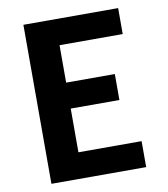

<svg xmlns="http://www.w3.org/2000/svg" viewBox="-82 -805 765 874"><g transform="rotate(-10 300.0 -367.5)"><path d="M85 0V-735H523V-615H231V-442H456V-322H231V-120H523V0Z"/></g></svg>

Font: Iosevka Aile Heavy
Style: Regular
Weight: 900
Designer: Belleve Invis
Foundry: Belleve Invis
Version: Version 31.1.0; ttfautohint (v1.8.4)